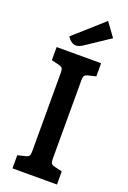

<svg xmlns="http://www.w3.org/2000/svg" viewBox="-178 -1013 714 1071"><g transform="rotate(20 179.0 -477.5)"><path d="M47 -78 89 -88Q107 -92 112.5 -99.5Q118 -107 118 -126V-594Q118 -613 112.5 -620.5Q107 -628 89 -632L47 -642V-720H311V-642L269 -632Q251 -628 245.5 -620.5Q240 -613 240 -594V-126Q240 -107 245.5 -99.5Q251 -92 269 -88L311 -78V0H47ZM93 -800 267 -955 326 -874 182 -778Q161 -765 144 -765Q117 -765 93 -800Z"/></g></svg>

Font: Enriqueta SemiBold
Style: Regular
Weight: 600
Designer: Viviana Monsalve, Gustavo Ibarra
Foundry: 72Puntos
Version: Version 2.000